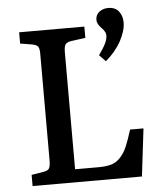

<svg xmlns="http://www.w3.org/2000/svg" viewBox="-54 -823 743 871"><g transform="rotate(-5 317.5 -387.5)"><path d="M439.9 -535.2 411.1 -564.9Q433.1 -595.7 442.6 -615.5Q452.1 -635.3 452.1 -651.9Q452.1 -668 434.1 -686Q413.1 -707 413.1 -725.1Q413.1 -748.5 430.2 -761.7Q447.3 -774.9 471.2 -774.9Q502.9 -774.9 519 -754.2Q535.2 -733.4 535.2 -704.1Q535.2 -666 510.5 -620.1Q485.8 -574.2 439.9 -535.2ZM59.1 0V-50.8L115.2 -60.1Q135.3 -63.5 140.6 -74.2Q146 -85 146 -110.8V-592.8Q146 -617.7 140.4 -626.7Q134.8 -635.7 112.8 -640.1L59.1 -648.9V-700.2H356V-648.9L291 -640.1Q270.5 -636.7 264.2 -627Q257.8 -617.2 257.8 -592.8V-59.1H363.8Q399.9 -59.1 423.3 -66.2Q446.8 -73.2 464.8 -93Q482.9 -112.8 494.9 -140.4Q506.8 -168 522 -216.8H583L557.1 0Z"/></g></svg>

Font: Literata Book Medium
Style: Regular
Weight: 500
Designer: Latin by Veronika Burian and Jose Scaglione. Greek by Irene Vlachou. Cyrillic by Vera Evstafieva
Foundry: TypeTogether
Version: Version 2.003;PS 002.003;hotconv 1.0.88;makeotf.lib2.5.64775